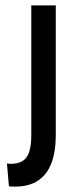

<svg xmlns="http://www.w3.org/2000/svg" viewBox="-20 -680 259 710"><path d="M20.7 -74.3Q47.7 -74.3 64.2 -85Q80.7 -95.7 88.2 -118.8Q95.7 -142 95.7 -181V-660H186.3V-181Q186.3 -119.7 170.2 -77Q154 -34.3 120.7 -12.2Q87.3 10 36.3 10Q21.7 10 13 9L5.7 -75.7Q13.3 -74.3 20.7 -74.3Z"/></svg>

Font: Bricolage Grotesque 96pt Condensed ExBd
Style: Regular
Weight: 800
Width: 3
Designer: Mathieu Triay
Foundry: Atelier Triay
Version: Version 1.001;Glyphs 3.2 (3207)